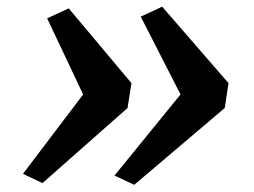

<svg xmlns="http://www.w3.org/2000/svg" viewBox="-20 -582 742 560"><path d="M371.5 -43 314 -70 506.5 -306.5 390.5 -533.5 453 -562.5 646.5 -339.5 635.5 -267ZM104 -48 47 -75 222.5 -306.5 117.5 -528.5 180.5 -557.5 363.5 -339.5 352 -267Z"/></svg>

Font: Merriweather 20pt
Style: Bold Italic
Weight: 700
Italic angle: -7.8°
Version: Version 2.101